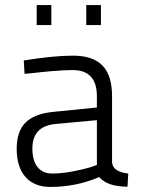

<svg xmlns="http://www.w3.org/2000/svg" viewBox="-20 -729 562 759"><path d="M423 -349V-88Q425 -50 487 -43L484 9Q405 9 372 -29Q281 10 179 10Q116 10 81 -29Q46 -68 46 -141Q46 -210 81.5 -245Q117 -280 193 -287L363 -304V-349Q363 -452 267 -452Q235 -452 187.5 -448Q140 -444 108 -440L77 -437L74 -490Q191 -509 269 -509Q347 -509 385 -470Q423 -431 423 -349ZM363 -254 201 -239Q108 -231 108 -142Q108 -94 128.5 -68.5Q149 -43 186 -43Q224 -43 268 -51.5Q312 -60 338 -68L363 -77ZM125 -630V-709H183V-630ZM321 -630V-709H379V-630Z"/></svg>

Font: TypoPRO Titillium Text
Style: 250 wt
Weight: 300
Designer: Accademia di Belle Arti di Urbino and others
Foundry: Accademia di Belle Arti di Urbino and others.
Version: Version 25.000